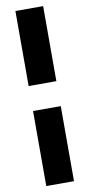

<svg xmlns="http://www.w3.org/2000/svg" viewBox="-109 -845 507 1091"><g transform="rotate(-10 145.0 -299.0)"><path d="M65 206V-227H225V206ZM65 -371V-804H225V-371Z"/></g></svg>

Font: Repo
Style: ExtraBold
Weight: 800
Designer: Stefan Peev
Foundry: Context Ltd
Version: Version 001.000